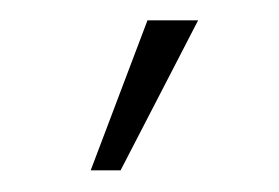

<svg xmlns="http://www.w3.org/2000/svg" viewBox="-20 -795 269 185"><path d="M67.4 -630.9 122.1 -775.4H170.9L96.2 -630.9Z"/></svg>

Font: Roboto Slab ExtraLight
Style: Regular
Weight: 250
Designer: Google
Version: Version 2.000; ttfautohint (v1.8.1.43-b0c9)